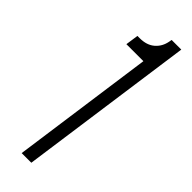

<svg xmlns="http://www.w3.org/2000/svg" viewBox="-255 -762 774 774"><g transform="rotate(45 132.5 -375.0)"><path d="M83 0 168 -609H71L79 -664H92Q132 -664 156 -684.8Q180 -705.5 186 -739L188 -750H243L138 0Z"/></g></svg>

Font: Mohave Light
Style: Italic
Weight: 300
Italic angle: -8°
Designer: Gumpita Rahayu
Foundry: Tokotype
Version: Version 2.003